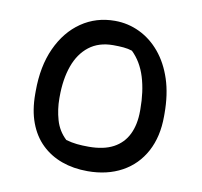

<svg xmlns="http://www.w3.org/2000/svg" viewBox="-67 -614 733 696"><g transform="rotate(10 300.0 -266.0)"><path d="M302 -543Q350 -543 393 -522.5Q436 -502 468.5 -463Q501 -424 519 -369Q537 -314 537 -243V-233Q537 -158 507.5 -103Q478 -48 424 -18.5Q370 11 298 11Q246 11 203 -4.5Q160 -20 128.5 -50.5Q97 -81 80 -126.5Q63 -172 63 -232V-242Q63 -334 94 -401.5Q125 -469 179 -506Q233 -543 302 -543ZM311 -455Q258 -455 222.5 -427.5Q187 -400 169.5 -351Q152 -302 152 -237V-231Q152 -191 163 -152.5Q174 -114 203 -87Q224 -81 243.5 -79Q263 -77 287 -77Q342 -77 377.5 -96Q413 -115 430.5 -151Q448 -187 448 -237V-243Q448 -309 432 -361Q416 -413 381 -447Q366 -452 349 -453.5Q332 -455 311 -455Z"/></g></svg>

Font: Code D Ace
Style: Regular
Weight: 400
Version: Version 1.085; ttfautohint (v1.8.4.7-5d5b);Nerd Fonts 3.0.2